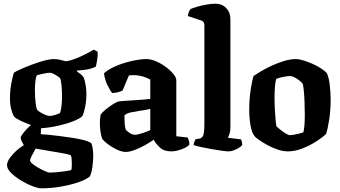

<svg xmlns="http://www.w3.org/2000/svg" viewBox="-20 -820 1844 1040"><path d="M204 200Q187 200 156.5 188.5Q126 177 94.5 158Q63 139 40.5 117Q18 95 18 75Q18 57 33 36Q48 15 69 -4Q90 -23 109 -34Q104 -42 98 -54Q92 -66 92 -74Q92 -80 101 -92.5Q110 -105 123 -119Q136 -133 148 -143Q119 -153 91.5 -166Q64 -179 57 -188Q49 -198 41.5 -225.5Q34 -253 34 -285Q34 -330 41 -366.5Q48 -403 55 -426Q65 -433 91.5 -445Q118 -457 151.5 -469.5Q185 -482 217.5 -491Q250 -500 273 -500Q288 -500 306 -496Q324 -492 337 -488Q360 -491 389.5 -502.5Q419 -514 446 -528Q473 -542 488 -551L509 -540Q510 -521 506.5 -497.5Q503 -474 499 -459Q477 -448 450 -443.5Q423 -439 397 -438V-433Q404 -428 415.5 -419.5Q427 -411 434 -399Q440 -383 444 -358.5Q448 -334 448 -311Q448 -276 441.5 -242.5Q435 -209 426 -191Q415 -179 381 -165Q347 -151 300 -140Q253 -129 202 -125L201 -93Q210 -93 237 -90.5Q264 -88 300 -83.5Q336 -79 372 -73.5Q408 -68 436 -60.5Q464 -53 475 -44Q480 -31 482.5 -12.5Q485 6 485 21Q485 53 480.5 85Q476 117 467 135Q450 151 409.5 165.5Q369 180 314.5 190Q260 200 204 200ZM248 -192Q262 -192 279 -197.5Q296 -203 305 -207Q310 -220 313 -245.5Q316 -271 316 -299Q316 -330 313 -359Q310 -388 306 -396Q303 -400 292.5 -407Q282 -414 270 -420Q258 -426 252 -426Q240 -426 217.5 -421.5Q195 -417 179 -412Q174 -400 171.5 -377.5Q169 -355 169 -330Q169 -295 173 -263Q177 -231 181 -226Q185 -220 198 -212Q211 -204 225.5 -198Q240 -192 248 -192ZM249 115Q263 115 285 113Q307 111 329.5 108Q352 105 366 101Q368 96 368.5 84Q369 72 369 64Q369 52 368 40.5Q367 29 364 22Q362 19 344 15Q326 11 299.5 6.5Q273 2 246.5 -2.5Q220 -7 199.5 -10.5Q179 -14 173 -15Q164 1 153.5 21Q143 41 143 49Q143 57 156.5 68Q170 79 189 89.5Q208 100 225 107.5Q242 115 249 115Z M661 3Q640 3 612.5 -10Q585 -23 563 -40Q541 -57 533 -69Q528 -83 524.5 -106Q521 -129 521 -153Q521 -165 522 -177Q523 -189 525 -199Q531 -209 549.5 -224.5Q568 -240 588 -253Q608 -266 620 -270Q630 -272 654.5 -273.5Q679 -275 707 -277Q723 -278 730 -278.5Q737 -279 749.5 -280Q762 -281 794 -284V-389Q775 -400 751 -406.5Q727 -413 703 -413Q690 -413 678 -411L644 -330Q638 -326 623 -321.5Q608 -317 588 -316Q576 -330 562 -359Q548 -388 543 -423Q572 -448 614.5 -465Q657 -482 700 -491Q743 -500 773 -500Q797 -500 825 -488Q853 -476 878 -457.5Q903 -439 919 -419.5Q935 -400 935 -385V-82L997 -75Q999 -70 1002.5 -60Q1006 -50 1006 -37Q998 -27 980.5 -18.5Q963 -10 943.5 -5Q924 0 910 0Q868 0 846 -21Q824 -42 812 -63Q793 -49 765 -33.5Q737 -18 709 -7.5Q681 3 661 3ZM711 -90Q724 -90 750.5 -98.5Q777 -107 794 -115V-230Q782 -227 767.5 -224.5Q753 -222 738 -220Q713 -216 690 -211.5Q667 -207 654 -195Q654 -181 655 -157.5Q656 -134 661 -118Q667 -110 682 -100Q697 -90 711 -90Z M1218 0Q1208 0 1182 -3.5Q1156 -7 1125 -12.5Q1094 -18 1067 -24Q1040 -30 1029 -34Q1029 -42 1032.5 -51Q1036 -60 1039 -66L1060 -69Q1075 -72 1081 -87.5Q1087 -103 1087 -151V-683Q1087 -704 1070 -709L998 -733Q999 -746 1003.5 -756.5Q1008 -767 1012 -771Q1022 -776 1046 -783Q1070 -790 1097.5 -795Q1125 -800 1147 -800Q1182 -800 1205 -776.5Q1228 -753 1228 -717V-131Q1228 -110 1223 -95Q1218 -80 1214 -74L1285 -65Q1288 -61 1290 -52.5Q1292 -44 1292 -35Q1287 -27 1274 -19Q1261 -11 1245.5 -5.5Q1230 0 1218 0Z M1539 0Q1513 0 1483.5 -10Q1454 -20 1427 -35Q1400 -50 1381 -63.5Q1362 -77 1357 -85Q1343 -104 1336.5 -143Q1330 -182 1330 -226Q1330 -282 1337.5 -332.5Q1345 -383 1354 -409Q1367 -418 1393 -433.5Q1419 -449 1451.5 -464Q1484 -479 1518.5 -489.5Q1553 -500 1582 -500Q1600 -500 1624.5 -492.5Q1649 -485 1674.5 -473.5Q1700 -462 1720.5 -448.5Q1741 -435 1750 -424Q1761 -403 1766 -361Q1771 -319 1771 -280Q1771 -225 1763.5 -174.5Q1756 -124 1746 -94Q1731 -79 1697 -56.5Q1663 -34 1621 -17Q1579 0 1539 0ZM1550 -88Q1558 -88 1572.5 -90.5Q1587 -93 1601 -96.5Q1615 -100 1623 -103Q1627 -115 1629 -141.5Q1631 -168 1631 -199Q1631 -233 1629.5 -270Q1628 -307 1625 -334.5Q1622 -362 1619 -367Q1616 -372 1604 -382Q1592 -392 1577 -400Q1562 -408 1549 -408Q1537 -408 1512.5 -403Q1488 -398 1477 -393Q1472 -382 1469.5 -353Q1467 -324 1467 -291Q1467 -257 1469 -222.5Q1471 -188 1473.5 -164Q1476 -140 1478 -135Q1481 -132 1495 -120.5Q1509 -109 1525 -98.5Q1541 -88 1550 -88Z"/></svg>

Font: Texturina 72pt ExtraBold
Style: Regular
Weight: 800
Designer: Guillermo Torres Carreño
Foundry: Omnibus-Type
Version: Version 1.002; ttfautohint (v1.8.3)